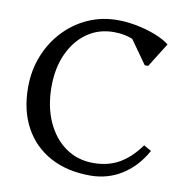

<svg xmlns="http://www.w3.org/2000/svg" viewBox="-81 -784 855 878"><g transform="rotate(10 347.0 -345.0)"><path d="M394 16Q287 16 208.5 -26.5Q130 -69 87.5 -147.5Q45 -226 45 -333Q45 -411 72 -479Q99 -547 147 -598Q195 -649 258.5 -677.5Q322 -706 396 -706Q440 -706 485.5 -697Q531 -688 571.5 -672.5Q612 -657 639 -636L569 -524H553L448 -672H540V-577Q495 -649 388 -649Q318 -649 264.5 -611.5Q211 -574 180.5 -507.5Q150 -441 150 -354Q150 -263 181.5 -192.5Q213 -122 269 -82.5Q325 -43 398 -43Q466 -43 517.5 -72Q569 -101 614 -163L649 -143Q607 -67 541 -25.5Q475 16 394 16Z"/></g></svg>

Font: Platypi Light Light
Style: Regular
Weight: 300
Version: Version 1.200